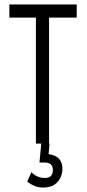

<svg xmlns="http://www.w3.org/2000/svg" viewBox="-20 -644 390 861"><path d="M141 0V-565H22V-624H324V-565H200V0ZM173 197Q135 197 102 170L121 128Q145 154 182 154Q217 154 217 118Q217 85 181 85H157L165 0H202L198 47Q231 52 245.5 69Q260 86 260 112Q260 146 238.5 171.5Q217 197 173 197Z"/></svg>

Font: Inconsolata ExtraCondensed
Style: Regular
Weight: 400
Width: 2
Monospace: yes
Designer: Raph Levien, Cyreal, Brenton Simpson
Foundry: Raph Levien, Cyreal, Google
Version: Version 3.001; ttfautohint (v1.8.2.53-6de2)